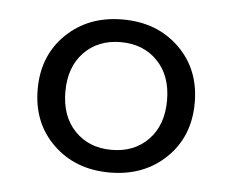

<svg xmlns="http://www.w3.org/2000/svg" viewBox="-34 -693 460 380"><g transform="rotate(5 196.0 -503.0)"><path d="M196 -396Q241 -396 269 -425Q297 -454 297 -503Q297 -552 269 -581Q241 -610 196 -610Q151 -610 123 -581Q95 -552 95 -503Q95 -454 123 -425Q151 -396 196 -396ZM352 -503Q352 -436 308 -393.5Q264 -351 196 -351Q128 -351 84 -393.5Q40 -436 40 -503Q40 -570 84 -612.5Q128 -655 196 -655Q264 -655 308 -612.5Q352 -570 352 -503Z"/></g></svg>

Font: Scope One
Style: Regular
Weight: 400
Designer: Dalton Maag Ltd
Foundry: Dalton Maag Ltd
Version: Version 1.002; ttfautohint (v1.4.1) -l 11 -r 50 -G 50 -x 14 